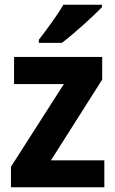

<svg xmlns="http://www.w3.org/2000/svg" viewBox="-20 -786 484 806"><path d="M408 -756V-766H246C220 -721 176 -662 143 -619V-606H240C290 -644 373 -719 408 -756ZM418 0V-113H194L409 -452V-547H39V-433H248L26 -86V0Z"/></svg>

Font: Noto Sans Khmer SemiCondensed
Style: Bold
Weight: 700
Width: 4
Designer: Danh Hong and the Monotype Design Team
Foundry: Monotype Imaging Inc.
Version: Version 2.004